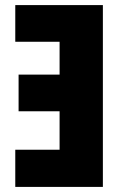

<svg xmlns="http://www.w3.org/2000/svg" viewBox="-20 -734 483 754"><path d="M40 0V-146H214V-297H53V-441H214V-570H40V-714H384V0Z"/></svg>

Font: Noto Sans ExtraCondensed Black
Style: Regular
Weight: 900
Width: 2
Designer: Monotype Design Team
Foundry: Monotype Imaging Inc.
Version: Version 2.013; ttfautohint (v1.8.4.7-5d5b)